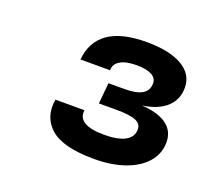

<svg xmlns="http://www.w3.org/2000/svg" viewBox="-86 -1020 771 686"><g transform="rotate(20 300.0 -677.5)"><path d="M329.5 -448.5Q211.5 -448.5 164 -490Q116.5 -531.5 128 -600.5H238.5Q234 -571.5 258.2 -556.8Q282.5 -542 334 -542Q386 -542 413.5 -557Q441 -572 441 -601Q441 -622.5 418.5 -631.8Q396 -641 343.5 -641H278.5L286 -720.5H347.5Q392.5 -720.5 414.2 -733.8Q436 -747 436 -774.5Q436 -794.5 416 -805Q396 -815.5 359 -815.5Q318 -815.5 296.5 -802.2Q275 -789 275.5 -766H163Q169 -834.5 219 -870Q269 -905.5 365 -905.5Q451.5 -905.5 499.8 -877.5Q548 -849.5 548 -798Q548 -752.5 516.2 -723.8Q484.5 -695 425 -686.5Q486.5 -683.5 519.8 -659.5Q553 -635.5 553 -593Q553 -549.5 525 -517Q497 -484.5 446.8 -466.5Q396.5 -448.5 329.5 -448.5Z"/></g></svg>

Font: Spline Sans Mono
Style: Italic
Weight: 400
Italic angle: -4°
Monospace: yes
Designer: Eben Sorkin, Mirko Velimirovic
Foundry: Sorkin Type
Version: Version 1.004